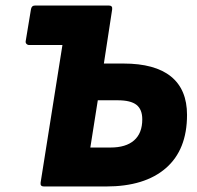

<svg xmlns="http://www.w3.org/2000/svg" viewBox="-20 -675 714 695"><path d="M127 -14 206 -512H86Q80 -512 76 -516Q72 -520 73 -526L92 -641Q94 -655 107 -655H374Q388 -655 386 -641L356 -445H427Q541 -445 599 -398Q657 -351 657 -259Q657 -133 580.5 -66.5Q504 0 364 0H139Q125 0 127 -14ZM307 -141H380Q436 -141 465.5 -167Q495 -193 495 -243Q495 -279 474 -295.5Q453 -312 406 -312H334Z"/></svg>

Font: Sofia Sans Black
Style: Italic
Weight: 900
Italic angle: -9°
Version: Version 4.100-B